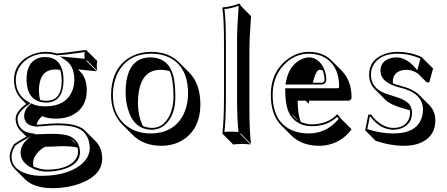

<svg xmlns="http://www.w3.org/2000/svg" viewBox="-20 -718 2403 1033"><path d="M446.8 -232.4Q446.8 -143.1 376.5 -102.5Q335.9 -79.6 280.8 -79.6Q233.4 -80.1 206.5 -93.3Q181.2 -70.3 177.2 -46.9H178.2Q181.2 -46.9 207 -48.8Q245.1 -53.7 290 -54.2Q392.1 -53.7 431.2 -21Q435.5 -17.1 438.5 -14.2L495.1 42.5Q529.3 77.6 529.8 134.8Q529.8 221.2 420.4 265.6Q349.1 294.4 260.7 294.4Q163.1 293.5 115.7 247.6L59.6 191.4Q32.7 163.1 32.2 124Q32.7 92.8 55.2 58.1Q75.2 43 122.1 17.1L87.4 -18.1Q64.5 -42 64 -79.1Q64.9 -118.2 121.1 -158.7L93.8 -186.5Q55.7 -226.1 55.2 -287.1Q55.2 -371.6 132.3 -414.6Q176.3 -438.5 225.1 -439Q259.3 -438.5 286.1 -430.2Q314.9 -431.6 416 -445.8Q431.6 -447.8 443.8 -449.2L446.8 -445.8L503.4 -389.6Q500.5 -375.5 500.5 -363.3Q500.5 -350.1 503.4 -337.4L446.8 -394L443.8 -391.1L500.5 -334.5Q406.7 -344.2 399.9 -344.7L413.6 -330.6Q446.3 -296.4 446.8 -232.4ZM388.7 56.6Q383.3 47.9 377 41Q369.1 33.7 360.8 28.8ZM397 76.2Q371.6 68.4 311.5 68.4Q306.2 68.4 282.2 69.8Q239.7 71.8 222.7 71.8Q176.8 96.7 161.6 137.7Q157.7 149.9 157.7 160.6Q158.2 169.9 159.7 177.7Q197.8 194.3 231.9 194.8Q331.1 194.8 377 150.9Q399.4 128.4 399.9 101.1Q399.9 87.4 397 76.2ZM196.3 -179.7Q211.4 -176.3 229 -175.8Q303.2 -175.8 311 -259.8Q312 -271.5 312 -284.2Q311.5 -317.9 304.2 -341.3Q291.5 -344.2 277.3 -344.2Q208.5 -344.2 193.4 -272.5Q189.9 -254.9 189.5 -235.4Q189.9 -202.1 196.3 -179.7ZM321.8 -284.2Q319.8 -167.5 229 -166Q123.5 -168 123 -292Q123 -377.9 180.7 -403.3Q199.2 -411.1 221.2 -411.1Q309.6 -411.1 320.8 -310.5Q321.8 -297.9 321.8 -284.2ZM379.9 -289.1Q379.4 -362.8 334 -393.1L301.8 -414.6L340.3 -411.1Q358.9 -409.7 435.5 -401.9Q434.1 -411.6 434.1 -419.9Q434.1 -429.7 435.5 -438Q421.4 -436.5 393.1 -432.1Q332.5 -422.9 286.6 -420.4H285.2L283.2 -420.9Q256.8 -428.7 225.1 -429.2Q150.9 -429.2 102.5 -379.9Q65.4 -340.8 64.9 -287.1Q65.4 -208.5 130.9 -170.9L144.5 -162.6L131.8 -153.8Q75.2 -113.8 74.2 -79.1Q76.2 -15.1 141.6 -2.4L168.9 2L145 16.1Q138.7 19.5 124 27.3Q80.6 51.3 62.5 64.9Q42.5 97.2 42 124Q42 193.8 130.9 218.8Q165.5 228 204.1 228Q333 228 408.7 173.3Q462.4 133.3 462.9 78.1Q461.9 19.5 424.3 -13.2Q387.7 -43.9 290 -43.9Q246.1 -43.9 208.5 -39.1H207.5Q178.7 -37.1 178.2 -37.1Q111.3 -39.6 109.9 -94.2Q110.8 -129.4 143.6 -157.7L148.4 -162.1L154.8 -158.7Q179.2 -146 224.1 -146Q332 -146 367.2 -225.6Q379.9 -254.9 379.9 -289.1ZM90.8 104Q90.8 56.6 142.6 18.1Q152.3 11.2 161.1 6.3L163.6 4.9H166Q183.1 4.9 224.1 2.9Q248.5 2 254.9 2Q329.6 2 359.4 16.6Q363.3 18.6 366.2 20.5Q409.7 46.9 410.2 101.1Q410.2 164.6 323.7 191.9Q281.2 205.1 231.9 205.1Q182.6 205.1 137.7 178.2Q91.3 148.9 90.8 104Z M577.6 -205.1Q577.6 -338.9 666 -401.4Q719.7 -438.5 793.5 -439Q887.2 -438.5 941.4 -384.3L998 -328.1Q1057.6 -267.1 1058.1 -157.2Q1058.1 -33.2 974.6 27.8Q920.9 66.4 846.2 66.4Q752.4 65.9 694.3 8.3L637.7 -48.3Q578.1 -109.4 577.6 -205.1ZM843.3 -342.3Q745.6 -342.3 726.1 -221.2Q722.2 -194.8 722.2 -165.5Q722.7 -91.3 749 -40Q772 -30.3 798.3 -29.8Q859.4 -29.8 892.6 -97.2Q913.1 -140.6 913.6 -195.8Q913.1 -288.6 894 -334Q871.6 -342.3 843.3 -342.3ZM786.6 -409.2Q890.1 -409.2 914.1 -302.2Q923.3 -260.3 923.3 -195.8Q923.3 -98.1 869.6 -48.3Q838.4 -20.5 798.3 -20Q697.8 -20 666.5 -137.2Q655.8 -177.7 655.8 -222.2Q655.8 -358.4 730 -396.5Q755.4 -409.2 786.6 -409.2ZM587.4 -205.1Q587.4 -96.2 663.6 -39.1Q716.3 -0.5 789.6 0Q907.7 0 960.9 -90.8Q991.2 -143.6 991.7 -213.9Q991.7 -358.9 891.1 -408.7Q848.6 -429.2 793.5 -429.2Q675.3 -429.2 620.6 -337.4Q587.9 -281.7 587.4 -205.1Z M1185.1 -200.2V-481.9Q1185.1 -625 1176.3 -674.8L1178.2 -678.2Q1224.1 -682.1 1265.1 -698.2Q1269.5 -697.8 1272 -695.8Q1273.9 -692.4 1274.4 -688L1330.6 -631.3Q1321.8 -509.3 1321.8 -443.4V-143.6Q1321.8 -8.8 1330.6 56.6L1274.4 0L1272 2.9L1328.6 59.6Q1310.5 56.6 1281.7 56.6Q1252.9 56.6 1234.9 59.6L1178.2 2.9L1176.3 0Q1185.1 -64.9 1185.1 -200.2ZM1195.3 -200.2Q1195.3 -72.3 1187.5 -8.3Q1207 -10.3 1225.1 -9.8Q1244.1 -9.8 1263.2 -8.3Q1255.4 -73.7 1255.4 -200.2V-500Q1255.4 -568.4 1264.2 -687Q1226.6 -672.9 1187.5 -668.9Q1195.3 -615.2 1195.3 -481.9Z M1794.9 -104 1814.9 -79.1 1871.6 -22.5Q1818.8 49.8 1730.5 64Q1713.4 66.4 1697.3 66.4Q1603.5 65.9 1547.9 11.2L1491.2 -45.4Q1485.8 -51.3 1481.9 -56.2Q1437 -110.8 1437 -209Q1437 -328.1 1522 -395.5Q1577.6 -439 1641.6 -439Q1717.3 -438.5 1762.2 -394L1818.8 -337.4Q1871.1 -284.2 1871.6 -193.4Q1869.6 -177.2 1853.5 -176.3H1643.6Q1641.6 -165 1641.1 -159.7L1624.5 -176.3H1581.5Q1582 -99.6 1598.6 -62Q1627 -49.3 1657.7 -48.8Q1744.1 -49.8 1794.9 -104ZM1716.3 -339.4Q1706.5 -342.3 1698.2 -342.3Q1679.7 -340.3 1663.1 -272.9H1711.9Q1725.1 -274.9 1726.1 -287.1Q1725.1 -315.9 1716.3 -339.4ZM1585.9 -68.8 1548.8 -106Q1556.6 -94.2 1565.4 -85.4Q1575.2 -75.7 1585.9 -68.8ZM1793.9 -88.9Q1740.2 -39.1 1657.7 -39.1Q1584.5 -39.1 1544.9 -93.8Q1542 -97.7 1540.5 -100.6Q1515.1 -142.6 1514.6 -232.9V-243.2H1796.9Q1804.2 -245.1 1804.7 -250Q1804.7 -352.1 1741.2 -399.4Q1700.7 -428.7 1641.6 -429.2Q1564.5 -429.2 1506.8 -368.2Q1447.3 -304.2 1446.8 -209Q1447.3 -113.8 1489.7 -62.5Q1542.5 -0.5 1640.6 0Q1731.4 0 1793.5 -68.8Q1798.3 -74.2 1802.2 -78.6ZM1516.1 -263.2 1518.1 -274.4Q1533.7 -369.6 1606.4 -400.9Q1626 -409.2 1641.6 -409.2Q1685.1 -409.2 1713.9 -365.7Q1735.4 -332 1735.8 -287.1Q1732.4 -265.6 1711.9 -263.2Z M1961.4 -101.1 1976.6 -102.1Q1987.8 -86.9 1999.5 -74.7Q2044.9 -30.8 2094.7 -29.8Q2159.2 -29.8 2179.7 -77.6Q2186.5 -94.2 2186.5 -112.8Q2186.5 -118.7 2186 -123.5Q2169.4 -129.9 2142.1 -137.2Q2079.1 -155.3 2052.2 -182.1L1995.6 -238.8Q1966.3 -269.5 1965.8 -316.9Q1965.8 -393.1 2042.5 -424.8Q2077.1 -438.5 2116.7 -439Q2193.4 -438.5 2251.5 -409.2L2253.4 -405.8L2310.1 -349.6L2290 -275.4L2276.4 -274.4L2227.5 -322.8Q2199.2 -341.8 2169.4 -342.3Q2111.8 -342.3 2096.7 -301.3Q2093.3 -290.5 2093.3 -279.3Q2093.3 -273.4 2094.2 -269Q2109.9 -262.7 2129.4 -257.8Q2201.2 -240.2 2233.9 -208.5L2290.5 -151.9Q2321.8 -119.1 2322.3 -70.3Q2322.3 6.8 2257.8 43Q2215.3 66.4 2152.3 66.4Q2077.6 65.9 2001 39.6L1944.8 -17.1ZM1969.7 -91.3 1956.1 -23.4Q2028.3 0 2095.7 0Q2225.1 0 2250.5 -89.8Q2255.4 -107.9 2255.9 -127Q2255.9 -208.5 2156.2 -240.2Q2142.6 -244.6 2127.4 -248Q2028.3 -273.9 2026.9 -335.9Q2026.9 -387.7 2079.1 -404.3Q2095.2 -409.2 2112.8 -409.2Q2165 -409.2 2213.4 -354Q2217.8 -349.1 2225.1 -339.8L2242.2 -402.3Q2185.1 -428.7 2116.7 -429.2Q2036.1 -429.2 1997.1 -380.4Q1976.1 -353 1975.6 -316.9Q1975.6 -245.6 2050.3 -216.3Q2066.9 -210 2088.4 -203.6Q2164.1 -182.6 2184.1 -154.3Q2196.3 -136.2 2196.8 -112.8Q2196.8 -49.8 2139.6 -27.8Q2118.7 -20 2094.7 -20Q2025.9 -21 1971.7 -91.8Z"/></svg>

Font: Linux Biolinum Shadow O
Style: Regular
Weight: 400
Designer: Philipp H. Poll
Foundry: Philipp H. Poll
Version: Version 1.0.4